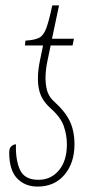

<svg xmlns="http://www.w3.org/2000/svg" viewBox="-20 -679 344 709"><path d="M119 10Q72 10 43 -20.5Q14 -51 14 -116Q14 -132 22 -139Q30 -146 39 -146Q37 -88 54 -51.5Q71 -15 122 -15Q168 -15 197.5 -50Q227 -85 227 -146Q227 -179 216 -212Q205 -245 168 -278Q142 -301 131 -326.5Q120 -352 120 -388Q120 -406 122 -422Q124 -438 127 -453L139 -511H72L74 -529Q108 -531 124.5 -539.5Q141 -548 151 -575Q161 -602 173 -659H198L172 -536H253L248 -511H167L155 -453Q152 -439 150 -422.5Q148 -406 148 -388Q149 -356 156.5 -337Q164 -318 182 -302Q220 -268 237.5 -232Q255 -196 255 -146Q255 -77 218 -33.5Q181 10 119 10Z"/></svg>

Font: Noto Serif ExtraCondensed Thin
Style: Italic
Weight: 100
Width: 2
Italic angle: -12°
Designer: Monotype Design Team
Foundry: Monotype Imaging Inc.
Version: Version 2.013